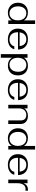

<svg xmlns="http://www.w3.org/2000/svg" viewBox="1966 -2690 913 4886"><g transform="rotate(90 2423.0 -246.5)"><path d="M49 -245Q49 -321 80 -378.5Q111 -436 167.5 -468Q224 -500 298 -500Q365 -500 417 -473.5Q469 -447 498 -399V-683H590V0H498V-89Q470 -41 420.5 -15.5Q371 10 306 10Q231 10 172.5 -22.5Q114 -55 81.5 -113Q49 -171 49 -245ZM498 -243Q498 -308 475.5 -357.5Q453 -407 411.5 -433.5Q370 -460 316 -460Q236 -460 188.5 -402.5Q141 -345 141 -247Q141 -182 163 -133Q185 -84 225.5 -57Q266 -30 319 -30Q372 -30 412.5 -56.5Q453 -83 475.5 -131.5Q498 -180 498 -243Z M1158 -154H1233Q1214 -77 1146 -33.5Q1078 10 980 10Q898 10 836.5 -21Q775 -52 741.5 -109.5Q708 -167 708 -243Q708 -321 741 -379Q774 -437 835.5 -468.5Q897 -500 978 -500Q1100 -500 1168.5 -434Q1237 -368 1240 -248H800V-243Q800 -144 848 -87.5Q896 -31 984 -31Q1052 -31 1098.5 -64Q1145 -97 1158 -154ZM803 -289H1153Q1142 -371 1097.5 -415Q1053 -459 980 -459Q905 -459 859 -414.5Q813 -370 803 -289Z M1357 -490H1449V-399Q1477 -446 1529.5 -473Q1582 -500 1648 -500Q1765 -500 1831.5 -432.5Q1898 -365 1898 -247Q1898 -127 1831 -58.5Q1764 10 1648 10Q1580 10 1529 -17Q1478 -44 1449 -95V190H1357ZM1806 -249Q1806 -347 1758.5 -403.5Q1711 -460 1630 -460Q1577 -460 1535.5 -433Q1494 -406 1471.5 -357Q1449 -308 1449 -244Q1449 -146 1497 -88Q1545 -30 1627 -30Q1680 -30 1721 -57.5Q1762 -85 1784 -134.5Q1806 -184 1806 -249Z M2446 -154H2521Q2502 -77 2434 -33.5Q2366 10 2268 10Q2186 10 2124.5 -21Q2063 -52 2029.5 -109.5Q1996 -167 1996 -243Q1996 -321 2029 -379Q2062 -437 2123.5 -468.5Q2185 -500 2266 -500Q2388 -500 2456.5 -434Q2525 -368 2528 -248H2088V-243Q2088 -144 2136 -87.5Q2184 -31 2272 -31Q2340 -31 2386.5 -64Q2433 -97 2446 -154ZM2091 -289H2441Q2430 -371 2385.5 -415Q2341 -459 2268 -459Q2193 -459 2147 -414.5Q2101 -370 2091 -289Z M2646 -490H2738V-404Q2762 -448 2812.5 -474Q2863 -500 2926 -500Q3023 -500 3079 -449.5Q3135 -399 3135 -313V0H3043V-323Q3043 -388 3007 -423.5Q2971 -459 2905 -459Q2829 -459 2783.5 -409.5Q2738 -360 2738 -279V0H2646Z M3244 -245Q3244 -321 3275 -378.5Q3306 -436 3362.5 -468Q3419 -500 3493 -500Q3560 -500 3612 -473.5Q3664 -447 3693 -399V-683H3785V0H3693V-89Q3665 -41 3615.5 -15.5Q3566 10 3501 10Q3426 10 3367.5 -22.5Q3309 -55 3276.5 -113Q3244 -171 3244 -245ZM3693 -243Q3693 -308 3670.5 -357.5Q3648 -407 3606.5 -433.5Q3565 -460 3511 -460Q3431 -460 3383.5 -402.5Q3336 -345 3336 -247Q3336 -182 3358 -133Q3380 -84 3420.5 -57Q3461 -30 3514 -30Q3567 -30 3607.5 -56.5Q3648 -83 3670.5 -131.5Q3693 -180 3693 -243Z M4353 -154H4428Q4409 -77 4341 -33.5Q4273 10 4175 10Q4093 10 4031.5 -21Q3970 -52 3936.5 -109.5Q3903 -167 3903 -243Q3903 -321 3936 -379Q3969 -437 4030.5 -468.5Q4092 -500 4173 -500Q4295 -500 4363.5 -434Q4432 -368 4435 -248H3995V-243Q3995 -144 4043 -87.5Q4091 -31 4179 -31Q4247 -31 4293.5 -64Q4340 -97 4353 -154ZM3998 -289H4348Q4337 -371 4292.5 -415Q4248 -459 4175 -459Q4100 -459 4054 -414.5Q4008 -370 3998 -289Z M4550 -490H4642V-385Q4661 -440 4702.5 -470Q4744 -500 4803 -500Q4826 -500 4837 -496L4828 -432Q4813 -440 4786 -440Q4718 -440 4680 -383Q4642 -326 4642 -239V0H4550Z"/></g></svg>

Font: Fahkwang
Style: Regular
Weight: 400
Version: Version 1.000; ttfautohint (v1.6)